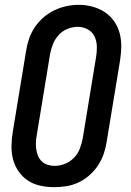

<svg xmlns="http://www.w3.org/2000/svg" viewBox="-20 -766 540 794"><path d="M204 8Q175 8 147 2Q119 -4 96 -19Q73 -34 57 -57Q41 -80 34 -107Q27 -134 27.5 -163Q28 -192 33 -222L88 -556Q92 -582 100.5 -606.5Q109 -631 124 -653.5Q139 -676 160 -694Q181 -712 205 -723.5Q229 -735 254.5 -740.5Q280 -746 306 -746Q335 -746 362.5 -738.5Q390 -731 413 -716Q436 -701 452 -678Q468 -655 475 -628Q482 -601 481.5 -572Q481 -543 476 -513L421 -179Q417 -153 408.5 -128.5Q400 -104 385 -81.5Q370 -59 349.5 -41Q329 -23 304.5 -11.5Q280 0 254.5 4Q229 8 204 8ZM206 -80Q227 -80 248.5 -88.5Q270 -97 286 -113.5Q302 -130 310 -151Q318 -172 322 -193L377 -528Q381 -550 380.5 -573Q380 -596 371 -615Q362 -634 343 -644.5Q324 -655 301 -655Q280 -655 259 -646.5Q238 -638 222.5 -621Q207 -604 199 -583.5Q191 -563 187 -542L132 -207Q129 -192 128.5 -177Q128 -162 130 -148Q132 -134 137.5 -121Q143 -108 153 -98.5Q163 -89 177 -84.5Q191 -80 206 -80Q206 -80 206 -80Q206 -80 206 -80Z"/></svg>

Font: Iosevka Curly Semibold Oblique
Style: Regular
Weight: 600
Italic angle: -9°
Monospace: yes
Designer: Belleve Invis
Foundry: Belleve Invis
Version: Version 11.1.0; ttfautohint (v1.8.3)